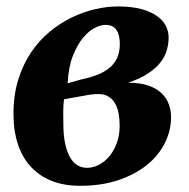

<svg xmlns="http://www.w3.org/2000/svg" viewBox="-20 -582 600 611"><path d="M22.9 -219.7Q22.9 -279.8 38.1 -328.4Q53.2 -377 78.6 -414.8Q104 -452.6 137.5 -480.5Q170.9 -508.3 207.8 -526.1Q244.6 -543.9 282.5 -552.7Q320.3 -561.5 355 -561.5Q399.4 -561.5 430.2 -553Q460.9 -544.4 480.2 -530.5Q499.5 -516.6 508.1 -499Q516.6 -481.4 516.6 -463.4Q516.6 -442.9 511 -422.9Q505.4 -402.8 491 -384Q476.6 -365.2 451.7 -348.6Q426.8 -332 387.7 -318.8Q425.8 -318.8 451.9 -309.8Q478 -300.8 494.1 -285.4Q510.3 -270 517.3 -250Q524.4 -230 524.4 -209Q524.4 -167 504.9 -127.4Q485.4 -87.9 448.2 -57.6Q411.1 -27.3 357.2 -9Q303.2 9.3 234.4 9.3Q185.5 9.3 146.5 -5.6Q107.4 -20.5 79.8 -49.6Q52.2 -78.6 37.6 -121.3Q22.9 -164.1 22.9 -219.7ZM184.1 -266.1Q182.6 -257.8 181.9 -247.3Q181.2 -236.8 181.2 -226.1Q181.2 -215.3 181.4 -205.3Q181.6 -195.3 181.6 -188Q181.6 -122.1 200.9 -85Q220.2 -47.9 257.3 -47.9Q275.4 -47.9 293.9 -57.1Q312.5 -66.4 327.4 -84Q342.3 -101.6 351.6 -126.5Q360.8 -151.4 360.8 -182.1Q360.8 -202.6 357.4 -220.9Q354 -239.3 346.2 -252.9Q338.4 -266.6 325.2 -274.7Q312 -282.7 293 -282.7Q286.6 -282.7 280 -282.2Q273.4 -281.7 266.1 -280.8ZM236.3 -328.6Q266.6 -335 289.8 -344Q313 -353 328.9 -366.5Q344.7 -379.9 353 -398.4Q361.3 -417 361.3 -441.9Q361.3 -470.2 350.8 -486.6Q340.3 -502.9 314.5 -502.9Q301.3 -502.9 282 -493.4Q262.7 -483.9 244.4 -461.9Q226.1 -439.9 211.9 -404.3Q197.8 -368.7 195.3 -316.9Z"/></svg>

Font: Merriweather UltraBold
Style: Italic
Weight: 900
Italic angle: -7°
Designer: Eben Sorkin ( eben@eyebytes.com )
Foundry: Eben Sorkin ( eben@eyebytes.com )
Version: Version 1.52; ttfautohint (v1.4.1)